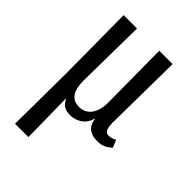

<svg xmlns="http://www.w3.org/2000/svg" viewBox="-226 -633 965 965"><g transform="rotate(45 256.5 -150.0)"><path d="M67 236 70 -126 67 -536H162L157 -160Q157 -131 163.5 -106Q170 -81 187.5 -66Q205 -51 235 -51Q263 -51 283 -66Q303 -81 313.5 -109Q324 -137 323 -176L320 -536H415L410 -128Q409 -88 416 -71Q423 -54 442 -54Q450 -54 461.5 -57Q473 -60 483 -67L500 -27Q483 -10 464.5 -2Q446 6 421 6Q396 6 377.5 -1.5Q359 -9 348 -24.5Q337 -40 334 -65H332Q325 -39 309.5 -22.5Q294 -6 273.5 2Q253 10 230 10Q213 10 199.5 5.5Q186 1 176.5 -9Q167 -19 160 -34H158L162 236Z"/></g></svg>

Font: Noto Serif ExtraCondensed
Style: Regular
Weight: 400
Width: 2
Designer: Monotype Design Team
Foundry: Monotype Imaging Inc.
Version: Version 2.013